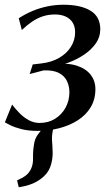

<svg xmlns="http://www.w3.org/2000/svg" viewBox="-34 -543 464 809"><path d="M45 246 38 217Q60 207.5 74 197Q88 186.5 96 170Q106 150.5 105.2 122.5Q104.5 94.5 109 67.5Q112 40.5 127.5 21.2Q143 2 153.5 -12L212.5 -45Q196 -25 190.2 -0.5Q184.5 24 185 45Q185.5 58 186.8 73.2Q188 88.5 188 103Q187.5 135 177 162.2Q166.5 189.5 139 210Q121 223.5 99.2 232.2Q77.5 241 45 246ZM125 8.5Q85 8.5 56.2 1Q27.5 -6.5 10.2 -15Q-7 -23.5 -13.5 -27.5L17 -102.5Q30.5 -84.5 48 -66.5Q65.5 -48.5 87 -36.8Q108.5 -25 133 -25Q170 -25 198 -42.5Q226 -60 242 -89Q258 -118 258.5 -153Q258.5 -179 248.5 -200.8Q238.5 -222.5 214.8 -235.2Q191 -248 150 -246.5L91 -231L104 -271.5L138.5 -275.5Q183.5 -280.5 215.8 -299.5Q248 -318.5 265.2 -346.5Q282.5 -374.5 282.5 -406.5Q282.5 -443 259.5 -462.5Q236.5 -482 197 -482Q169.5 -482 145.8 -474Q122 -466 100.8 -451.5Q79.5 -437 58 -416.5L45 -466Q72.5 -484 103 -496.8Q133.5 -509.5 166.2 -516.2Q199 -523 233.5 -523Q306 -523 347.2 -498Q388.5 -473 388.5 -419.5Q388.5 -387 369.8 -360.2Q351 -333.5 320.8 -313Q290.5 -292.5 254.5 -279.2Q218.5 -266 184 -261.5L191 -272.5Q249.5 -279 288.8 -266.5Q328 -254 348 -228Q368 -202 368 -168Q368 -124 348 -91Q328 -58 293.5 -36Q259 -14 215.5 -2.8Q172 8.5 125 8.5Z"/></svg>

Font: Merriweather 120pt
Style: Italic
Weight: 400
Italic angle: -7.8°
Version: Version 2.101